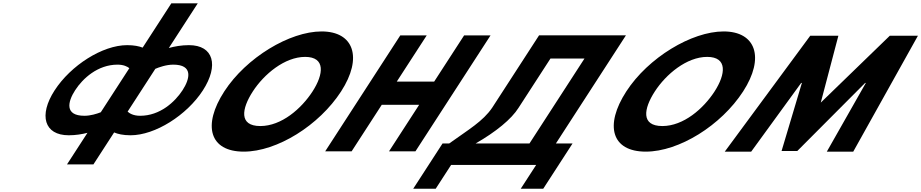

<svg xmlns="http://www.w3.org/2000/svg" viewBox="-20 -917 5571 1161"><path d="M842.6 -629.1C821.1 -637.4 790.9 -644 748.8 -644C599.6 -644 408.1 -521.6 310.2 -370.5C212.8 -220.1 247.2 -99 395.7 -99C437.8 -99 476.6 -105.6 508.9 -113.9L385.2 77H545L670.1 -116.2C691.8 -106.8 723.6 -99 769.5 -99C918 -99 1109.3 -220.1 1206.8 -370.5C1304.6 -521.6 1271.7 -644 1122.6 -644C1076.7 -644 1034.7 -636.2 1000.9 -626.8L1175.9 -897H1016.1ZM762.1 -504.8 589.4 -238.2C565.4 -228.8 527.6 -216.9 490.6 -216.9C370.1 -216.9 388.8 -301.1 434.6 -371.8C480 -441.9 570.4 -526.1 690.8 -526.1C727.9 -526.1 750.2 -514.2 762.1 -504.8ZM827.4 -216.9C785 -216.9 761.9 -232.5 751.7 -242.1L919.3 -500.9C942 -510.5 985.3 -526.1 1027.7 -526.1C1148.2 -526.1 1129.5 -441.9 1084.1 -371.8C1038.2 -301.1 947.9 -216.9 827.4 -216.9Z M1336 -363.9C1203.4 -159.1 1246.6 -0.1 1454 -0.1C1655.5 -0.1 1909.7 -159.1 2042.4 -363.9C2175.1 -568.8 2119.4 -726.9 1924.7 -726.9C1731.8 -726.9 1468.7 -568.8 1336 -363.9ZM1508.6 -363.9C1576.3 -468.5 1701.8 -573 1825.1 -573C1949.2 -573 1937.6 -468.5 1869.8 -363.9C1802.1 -259.4 1681.7 -154.8 1554.2 -154.8C1423.3 -154.8 1440.9 -259.4 1508.6 -363.9Z M2288.4 -283.2H2514.5L2332.3 -1.9H2492.1L2946.3 -703.1H2786.5L2605.3 -423.5H2379.2L2560.4 -703.1H2400.6L1946.4 -1.9H2106.2Z M3115.8 -265.4 3308.5 -562.9H3514.2L3181.7 -49.5H2856.1C2977.8 -119.2 3072.9 -196.6 3115.8 -265.4ZM3442.2 -49.5H3341.5L3764.9 -703.2H3239.6L2956 -265.4C2900.6 -183.8 2813.7 -133.7 2696.3 -49.5H2656L2478.7 224.2H2614.7L2707.7 80.5H3222L3128.9 224.2H3264.9Z M3767 -363.9C3634.4 -159.1 3677.6 -0.1 3885 -0.1C4086.5 -0.1 4340.7 -159.1 4473.4 -363.9C4606.1 -568.8 4550.4 -726.9 4355.7 -726.9C4162.8 -726.9 3899.7 -568.8 3767 -363.9ZM3939.6 -363.9C4007.3 -468.5 4132.8 -573 4256.1 -573C4380.2 -573 4368.6 -468.5 4300.8 -363.9C4233.1 -259.4 4112.7 -154.8 3985.2 -154.8C3854.3 -154.8 3871.9 -259.4 3939.6 -363.9Z M4979.6 0.1H5139.4L5530.7 -701.1H5360.7L4943.1 -296.5L5049.6 -701.1H4879.6L4362.5 0.1H4522.3L4824.6 -415.5H4828.9L4706.1 -4.1H4801.3L5211.4 -415.5H5215.6Z"/></svg>

Font: Hussar
Style: BdWodka
Weight: 700
Foundry: Cannot Into Space Fonts
Version: Version 2.00